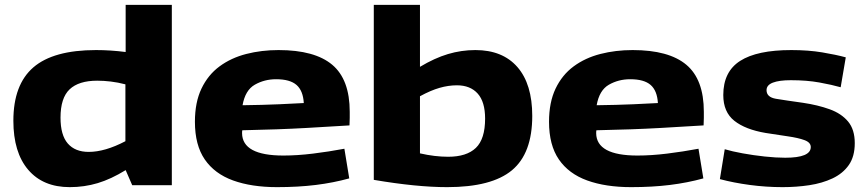

<svg xmlns="http://www.w3.org/2000/svg" viewBox="-20 -760 3561 790"><path d="M524 2 497 -60Q437 -23 382 -6.5Q327 10 267 10Q157 10 96 -61.5Q35 -133 35 -263Q35 -412 117.5 -483Q200 -554 375 -554Q435 -554 497 -546V-740H687V2ZM496 -179V-413Q465 -421 436 -424.5Q407 -428 380 -428Q304 -428 266.5 -392.5Q229 -357 229 -276Q229 -204 259 -169.5Q289 -135 345 -135Q412 -135 496 -179Z M1120 10Q1015 10 939 -17.5Q863 -45 822.5 -104Q782 -163 782 -259Q782 -339 809 -395.5Q836 -452 883.5 -487Q931 -522 993.5 -538Q1056 -554 1126 -554Q1275 -554 1347 -493.5Q1419 -433 1419 -300Q1419 -291 1419 -275Q1419 -259 1418 -244Q1355 -240 1240.5 -233.5Q1126 -227 977 -224Q976 -220 976 -212Q977 -120 1146 -120Q1203 -120 1268 -128Q1333 -136 1397 -148L1417 -26Q1352 -8 1279.5 1Q1207 10 1120 10ZM978 -327Q1059 -328 1128.5 -331Q1198 -334 1230 -336Q1227 -387 1200 -410.5Q1173 -434 1116 -434Q1068 -434 1028.5 -411.5Q989 -389 978 -327Z M1518 -20V-740H1708V-485Q1768 -521 1823 -537.5Q1878 -554 1936 -554Q2048 -554 2109 -484Q2170 -414 2170 -283Q2170 -129 2086.5 -59.5Q2003 10 1820 10Q1757 10 1681.5 2.5Q1606 -5 1518 -20ZM1708 -129Q1769 -115 1824 -115Q1900 -115 1938 -151.5Q1976 -188 1976 -272Q1976 -341 1945.5 -375Q1915 -409 1860 -409Q1825 -409 1788.5 -398.5Q1752 -388 1708 -364Z M2577 10Q2472 10 2396 -17.5Q2320 -45 2279.5 -104Q2239 -163 2239 -259Q2239 -339 2266 -395.5Q2293 -452 2340.5 -487Q2388 -522 2450.5 -538Q2513 -554 2583 -554Q2732 -554 2804 -493.5Q2876 -433 2876 -300Q2876 -291 2876 -275Q2876 -259 2875 -244Q2812 -240 2697.5 -233.5Q2583 -227 2434 -224Q2433 -220 2433 -212Q2434 -120 2603 -120Q2660 -120 2725 -128Q2790 -136 2854 -148L2874 -26Q2809 -8 2736.5 1Q2664 10 2577 10ZM2435 -327Q2516 -328 2585.5 -331Q2655 -334 2687 -336Q2684 -387 2657 -410.5Q2630 -434 2573 -434Q2525 -434 2485.5 -411.5Q2446 -389 2435 -327Z M2942 -23 2962 -146Q2992 -137 3036 -129Q3080 -121 3126.5 -116Q3173 -111 3211 -111Q3316 -111 3316 -155Q3316 -174 3290 -183.5Q3264 -193 3222 -199Q3180 -205 3130 -213Q3047 -227 3001.5 -263Q2956 -299 2956 -369Q2956 -465 3025.5 -509.5Q3095 -554 3236 -554Q3306 -554 3363 -544.5Q3420 -535 3460 -524L3439 -401Q3404 -411 3352 -420.5Q3300 -430 3234 -430Q3186 -430 3160 -420Q3134 -410 3134 -389Q3134 -360 3173 -353.5Q3212 -347 3284 -337Q3345 -328 3393.5 -310.5Q3442 -293 3469.5 -260Q3497 -227 3497 -171Q3497 -116 3472.5 -81Q3448 -46 3405.5 -26Q3363 -6 3310 2Q3257 10 3200 10Q3132 10 3065 1Q2998 -8 2942 -23Z"/></svg>

Font: Georama Extended
Style: Bold
Weight: 700
Width: 7
Designer: Jean-Baptiste Levee
Foundry: Production Type
Version: Version 1.000